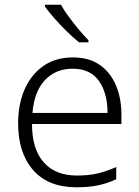

<svg xmlns="http://www.w3.org/2000/svg" viewBox="-20 -786 592 816"><path d="M290 -542Q358 -542 403.5 -510.5Q449 -479 472.5 -424Q496 -369 496 -298V-259H116Q116 -153 165.5 -96.5Q215 -40 307 -40Q356 -40 393 -48.5Q430 -57 474 -76V-24Q434 -6 395 2Q356 10 305 10Q185 10 121 -63Q57 -136 57 -262Q57 -343 84.5 -406Q112 -469 164 -505.5Q216 -542 290 -542ZM289 -494Q216 -494 170.5 -445Q125 -396 118 -306H437Q437 -390 400.5 -442Q364 -494 289 -494ZM239 -766Q251 -744 271.5 -716Q292 -688 314.5 -661Q337 -634 356 -615V-606H316Q291 -626 263 -653.5Q235 -681 210.5 -709Q186 -737 171 -758V-766Z"/></svg>

Font: Noto Sans Thai Looped Light
Style: Regular
Weight: 300
Designer: Sasikarn Vongin, Ben Mitchell
Foundry: The Fontpad Ltd
Version: Version 1.001; ttfautohint (v1.8.4.7-5d5b)